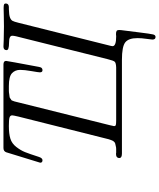

<svg xmlns="http://www.w3.org/2000/svg" viewBox="75 -798 917 1107"><g transform="rotate(-90 533.5 -244.5)"><path d="M148.9 -471.2Q148.9 -471.2 209 -667Q214.8 -683.1 233.9 -683.1H714.8Q735.8 -683.1 735.8 -668Q735.8 -662.1 701.2 -478Q699.2 -465.8 693.8 -461.9Q689.9 -458 682.1 -458Q669.9 -458 669.9 -473.1Q669.9 -481 677 -521.5Q684.1 -562 684.1 -586.9Q684.1 -615.7 665 -633.8Q646 -651.9 590.8 -651.9Q575.7 -651.9 564.9 -651.9Q554.2 -651.9 544.7 -649.9Q535.2 -647.9 529.5 -647.9Q523.9 -647.9 518.6 -643.1Q513.2 -638.2 511 -638.2Q508.8 -638.2 505.9 -629.6Q502.9 -621.1 502.4 -620.1Q502 -619.1 499 -606.7Q496.1 -594.2 495.1 -590.8L365.2 -69.8Q360.4 -51.8 359.9 -45.9Q359.9 -37.1 366.5 -35.2Q373 -33.2 393.1 -33.2H698.2Q724.1 -34.2 731 -41.5Q737.8 -48.8 746.1 -83L877.9 -610.8Q880.9 -624 880.9 -632.8Q880.9 -650.9 839.4 -650.9Q797.9 -650.9 797.9 -665Q797.9 -683.1 818.8 -683.1Q822.8 -683.1 855 -681.6Q887.2 -680.2 935.1 -680.2Q965.8 -680.2 1000 -681.2Q1034.2 -682.1 1040 -682.1Q1057.1 -682.1 1062 -679.4Q1066.9 -676.8 1066.9 -669.9Q1066.9 -652.8 1046.9 -651.9H1034.2Q1000 -650.9 986.1 -645.5Q972.2 -640.1 967 -631.1Q961.9 -622.1 955.1 -594.2L825.2 -75.2Q821.3 -61 820.8 -54.2Q820.8 -33.2 877 -33.2Q879.9 -33.2 884 -33.7Q888.2 -34.2 890.1 -34.2Q903.3 -34.2 908.7 -30.5Q914.1 -26.9 914.1 -16.1Q914.1 -8.3 913.1 -2.9Q908.2 37.1 900.9 94.2Q892.1 166 888.4 179.9Q884.8 193.8 874 193.8Q858.9 193.8 858.9 175.8Q858.9 169.9 863 141.8Q867.2 113.8 867.2 89.8Q867.2 38.1 842.5 19Q817.9 0 742.2 0H202.1Q176.3 0 175.8 -14.2Q175.8 -34.2 200.2 -34.2Q201.2 -34.2 203.1 -33.7Q205.1 -33.2 206.1 -33.2Q220.2 -33.2 228.5 -33.2Q236.8 -33.2 245.4 -35.6Q253.9 -38.1 258.5 -38.6Q263.2 -39.1 268.1 -43.9Q272.9 -48.8 274.4 -51Q275.9 -53.2 279.5 -62.5Q283.2 -71.8 284.2 -76.4Q285.2 -81.1 289.1 -95.9Q293 -110.8 294.9 -119.1L415 -597.2Q421.9 -627 421.9 -632.8Q421.9 -644 409.9 -647.9Q397.9 -651.9 360.8 -651.9Q315.9 -651.9 287.8 -643.3Q259.8 -634.8 240 -609.4Q220.2 -584 210.2 -559.1Q200.2 -534.2 182.1 -478Q175.3 -458 163.1 -458Q148.9 -458 148.9 -471.2Z"/></g></svg>

Font: CMU Classical Serif
Style: Italic
Weight: 500
Italic angle: -14.04°
Version: Version 0.7.0